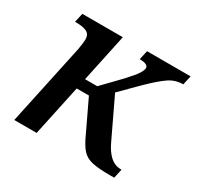

<svg xmlns="http://www.w3.org/2000/svg" viewBox="-121 -676 839 817"><g transform="rotate(30 298.0 -268.0)"><path d="M39 0 124 -398Q127 -414 128.5 -427.5Q130 -441 130 -447Q130 -474 111 -482.5Q92 -491 64 -491H54L64 -536H263L213 -301H273L357 -388Q394 -428 404 -445Q414 -462 414 -471Q414 -491 372 -491L382 -536H596L586 -491Q548 -491 517 -470Q486 -449 437 -401L352 -316L443 -125Q461 -86 484 -65.5Q507 -45 537 -45H540L530 0H509Q452 0 421 -7Q390 -14 371 -35.5Q352 -57 333 -100L262 -249H202L149 0Z"/></g></svg>

Font: Noto Serif Medium
Style: Italic
Weight: 500
Italic angle: -12°
Designer: Monotype Design Team
Foundry: Monotype Imaging Inc.
Version: Version 2.014; ttfautohint (v1.8.4.7-5d5b)